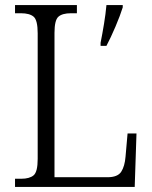

<svg xmlns="http://www.w3.org/2000/svg" viewBox="-20 -734 597 754"><path d="M39 0V-32H63Q96 -32 112 -45.5Q128 -59 128 -110V-603Q128 -655 112 -668.5Q96 -682 62 -682H39V-714H282V-682H259Q225 -682 209.5 -668.5Q194 -655 194 -605V-38H402Q442 -38 456 -59.5Q470 -81 473 -119L481 -210H516L509 0ZM375 -566Q382 -601 388.5 -640.5Q395 -680 398 -714H462V-705Q452 -673 433.5 -629.5Q415 -586 398 -554H375Z"/></svg>

Font: Noto Serif Ethiopic SemiCondensed Light
Style: Regular
Weight: 300
Width: 4
Designer: Monotype Design Team
Foundry: Monotype Imaging Inc.
Version: Version 2.102; ttfautohint (v1.8.4.7-5d5b)